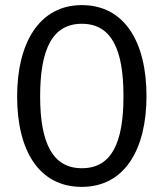

<svg xmlns="http://www.w3.org/2000/svg" viewBox="-20 -720 640 751"><path d="M553 -344C553 -556 467 -700 300 -700C133 -700 47 -551 47 -343C47 -130 133 11 300 11C467 11 553 -135 553 -344ZM463 -344C463 -160 416 -62 300 -62C187 -62 137 -159 137 -343C137 -526 184 -627 300 -627C416 -627 463 -527 463 -344Z"/></svg>

Font: FiraMono Nerd Font
Style: Regular
Weight: 400
Designer: Carrois Corporate & Edenspiekermann AG
Foundry: Carrois Corporate GbR & Edenspiekermann AG
Version: Version 003.206;Nerd Fonts 3.3.0